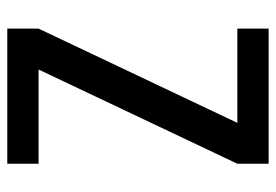

<svg xmlns="http://www.w3.org/2000/svg" viewBox="-138 -638 775 540"><g transform="rotate(90 250.0 -367.5)"><path d="M60 0V-88L325 -647H60V-735H440V-647L175 -88H440V0Z"/></g></svg>

Font: Iosevka Semibold
Style: Regular
Weight: 600
Monospace: yes
Designer: Belleve Invis
Foundry: Belleve Invis
Version: Version 33.2.3; ttfautohint (v1.8.4)